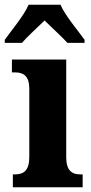

<svg xmlns="http://www.w3.org/2000/svg" viewBox="-42 -786 384 806"><path d="M-22 -619V-606H50C71 -631 117 -672 145 -700C171 -674 223 -627 241 -606H313V-619C286 -657 231 -721 212 -766H78C59 -721 5 -657 -22 -619ZM12 0H305V-54H295C261 -54 236 -69 236 -126V-536H8V-482H23C56 -482 81 -467 81 -414V-127C81 -70 57 -54 22 -54H12Z"/></svg>

Font: Noto Serif Devanagari Condensed ExtraBold
Style: Regular
Weight: 800
Width: 3
Designer: Universal Thirst, Indian Type Foundry and the Monotype Design Team
Foundry: Monotype Imaging Inc.
Version: Version 2.004